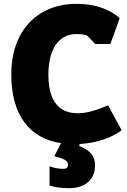

<svg xmlns="http://www.w3.org/2000/svg" viewBox="-20 -744 665 1004"><path d="M343 240C424 240 477 194 477 123C477 73 456 45 394 19L397 9C486 4 565 -24 616 -63L545 -193C485 -168 436 -152 390 -152C348 -152 314 -161 289 -184C254 -215 233 -267 233 -354C233 -486 287 -566 379 -566C400 -566 423 -564 437 -557L478 -514H557L606 -649C544 -704 462 -724 380 -724C314 -724 253 -709 201 -679C96 -618 39 -503 39 -355C39 -145 132 -20 301 5H299L264 73C307 83 336 95 336 116C336 131 328 139 311 139C290 139 266 135 239 126V226C264 235 299 240 343 240Z"/></svg>

Font: Frost ExtraBold
Style: Regular
Weight: 800
Designer: Lee Frost
Foundry: Lee Frost for Ice Communication Norge AS
Version: Version 2.011;hotconv 1.0.107;makeotfexe 2.5.65593